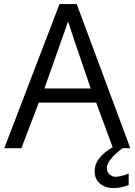

<svg xmlns="http://www.w3.org/2000/svg" viewBox="-20 -744 676 964"><path d="M559.1 143.6Q586.9 143.6 626 127.4V184.6Q588.9 200.2 549.3 200.2Q508.3 200.2 481.7 177.5Q455.1 154.8 455.1 114.3Q455.1 47.4 548.3 -6.8H604Q516.1 58.1 516.1 100.1Q516.1 118.7 529.5 131.1Q543 143.6 559.1 143.6ZM435.5 -299.8Q332.5 -599.1 321.8 -636.2Q321.8 -636.2 203.1 -299.8ZM547.4 0 462.9 -229H174.8L87.4 0H1.5L278.8 -723.6H365.2L634.3 0Z"/></svg>

Font: Oxygen
Style: Regular
Weight: 400
Designer: Vernon Adams
Foundry: Vernon Adams
Version: Version Release 0.2.3 webfont; ttfautohint (v0.93.3-1d66) -l